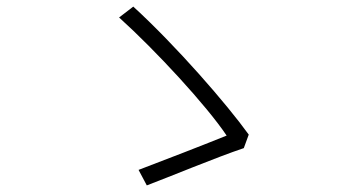

<svg xmlns="http://www.w3.org/2000/svg" viewBox="-20 -646 1040 582"><path d="M734 -238C667 -331 515 -506 384 -626L341 -593C453 -492 606 -326 667 -235C613 -213 464 -155 400 -131L425 -84C489 -108 638 -170 719 -197Z"/></svg>

Font: Spoqa Han Sans Neo Light
Style: Regular
Weight: 300
Designer: [Spoqa Han Sans Neo] Dong-huui Kim ___ Younghwa Kang ___ Yujin Lee ___ [Noto Sans] Ryoko NISHIZUKA ____ (kana & ideograp
Foundry: Spoqa (http://www.spoqa-han-sans.com)
Version: Version 1.100;hotconv 1.0.109;makeotfexe 2.5.65596